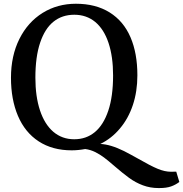

<svg xmlns="http://www.w3.org/2000/svg" viewBox="-20 -771 953 999"><path d="M202.1 -704.1Q278.8 -751.5 375 -751.5Q478 -751.5 550.5 -706.3Q623 -661.1 659.2 -576.7Q694.8 -493.7 694.8 -379.4Q694.8 -295.4 671.4 -224.9Q647.9 -154.3 604 -102.5Q561 -50.8 502 -22Q554.2 -20 625.5 15.1Q661.6 33.7 699.7 55.2Q763.2 91.8 800.3 107.2Q837.4 122.6 869.1 122.6H870.1Q892.6 122.6 897 122.1L913.1 175.8Q894 190.4 870.1 199Q846.2 207.5 809.6 207.5H804.2Q761.7 207.5 723.1 193.1Q684.6 178.7 651.4 154.3Q618.7 130.4 578.6 95.7Q542 64 521 48.3Q500 32.7 476.1 20.5Q450.2 7.8 423.3 4.4Q386.7 11.2 353 11.2Q252.9 11.2 181.4 -35.4Q109.9 -82 73.2 -168.5Q37.1 -253.9 37.1 -366.2Q37.1 -480.5 80.8 -568.1Q124.5 -655.8 202.1 -704.1ZM257.3 -85.4Q303.2 -46.4 366.2 -46.4Q428.7 -46.4 473.6 -83.7Q518.6 -121.1 543.5 -195.3Q568.4 -269.5 568.4 -378.9Q568.4 -476.6 544.7 -547.6Q521 -618.7 475.6 -656.7Q429.7 -694.3 366.7 -694.3Q303.2 -694.3 258.3 -658.2Q213.4 -622.1 189 -549.3Q164.1 -476.1 164.1 -366.7Q164.1 -269 188 -196.8Q211.9 -124.5 257.3 -85.4Z"/></svg>

Font: Merriweather
Style: Regular
Weight: 400
Designer: Eben Sorkin
Foundry: Eben Sorkin
Version: Version 1.584; ttfautohint (v1.8.1)